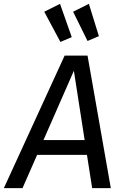

<svg xmlns="http://www.w3.org/2000/svg" viewBox="-52 -978 639 998"><path d="M400 -173H141L65 0H-32L284 -689H403L524 0H427ZM388 -250 332 -610 174 -250ZM321 -785 262 -760 178 -917 260 -958ZM462 -790 403 -765 328 -917 410 -958Z"/></svg>

Font: FiraGO
Style: Italic
Weight: 400
Italic angle: -8°
Designer: bBox Type GmbH
Foundry: bBox Type GmbH
Version: Version 1.001